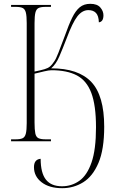

<svg xmlns="http://www.w3.org/2000/svg" viewBox="-20 -740 599 1006"><path d="M306 246Q238 246 198 215Q158 184 158 136Q158 95 193 92Q193 166 220.5 201Q248 236 305 236Q355 236 395.5 207.5Q436 179 459.5 111.5Q483 44 483 -73Q483 -188 458.5 -253Q434 -318 382.5 -345Q331 -372 250 -372Q236 -372 211 -366Q186 -360 161 -354V-98Q161 -60 165 -41Q169 -22 181.5 -16Q194 -10 219 -10H247V0H38V-10H62Q87 -10 99 -16Q111 -22 115.5 -40.5Q120 -59 120 -95V-619Q120 -656 115.5 -674Q111 -692 99 -698Q87 -704 63 -704H38V-714H247V-704H219Q194 -704 182 -698Q170 -692 165.5 -674Q161 -656 161 -619V-365Q195 -372 213.5 -377.5Q232 -383 242.5 -392Q253 -401 264 -418Q273 -430 286 -463.5Q299 -497 320 -553Q340 -610 358 -647Q376 -684 398 -702Q420 -720 453 -720Q489 -720 505.5 -701Q522 -682 522 -660Q522 -626 498 -623Q497 -657 483 -672Q469 -687 443 -687Q411 -687 385.5 -654.5Q360 -622 328 -536Q308 -484 290.5 -443.5Q273 -403 248 -382Q391 -382 458.5 -310.5Q526 -239 526 -76Q526 43 496 113.5Q466 184 416 215Q366 246 306 246Z"/></svg>

Font: Noto Serif Display Condensed ExtraLight
Style: Regular
Weight: 200
Width: 3
Designer: Monotype Design Team
Foundry: Monotype Imaging Inc.
Version: Version 2.009